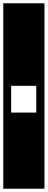

<svg xmlns="http://www.w3.org/2000/svg" viewBox="-30 -937 291 1170"><path d="M-10 -917H241V213H-10ZM38 -251H191V-414H38Z"/></svg>

Font: Zilla Slab Highlight
Style: Bold
Weight: 700
Designer: Typotheque Type Foundry
Foundry: Typotheque type foundry
Version: Version 1.1; 2017; ttfautohint (v1.6)